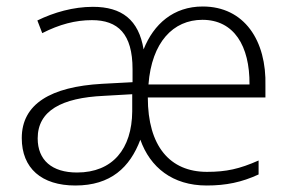

<svg xmlns="http://www.w3.org/2000/svg" viewBox="-20 -561 895 591"><path d="M604 -541C514 -541 453 -487 422 -409C407 -500 355 -540 266 -540C206 -540 146 -523 95 -498L110 -459C163 -486 212 -499 263 -499C343 -499 388 -457 388 -348V-308L294 -303C136 -294 47 -241 47 -136C47 -43 108 10 212 10C321 10 380 -46 412 -131C442 -46 511 10 616 10C676 10 724 0 776 -24V-67C717 -41 677 -32 617 -32C503 -32 435 -111 435 -261H797V-296C801 -436 732 -541 604 -541ZM603 -500C700 -500 749 -420 748 -301H437C447 -431 513 -500 603 -500ZM300 -266 387 -271V-218C386 -103 327 -30 217 -30C140 -30 96 -68 96 -135C96 -220 169 -260 300 -266Z"/></svg>

Font: Noto Sans Syriac Extralight
Style: Regular
Weight: 200
Designer: Patrick Giasson and the Monotype Design Team
Foundry: Monotype Imaging Inc.
Version: Version 3.000